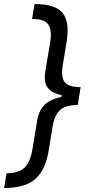

<svg xmlns="http://www.w3.org/2000/svg" viewBox="-28 -792 475 948"><path d="M362.8 -315.4Q303.2 -315.4 267.6 -324.5Q231.9 -333.5 215.1 -350.3Q198.2 -367.2 194.8 -389.9Q191.4 -412.6 195.8 -439.9L219.2 -579.6Q229.5 -640.6 211.2 -669.7Q192.9 -698.7 130.4 -698.2L142.6 -772Q195.3 -772 229.7 -760.7Q264.2 -749.5 282.2 -726.3Q300.3 -703.1 304.4 -667Q308.6 -630.9 300.3 -581.1L281.7 -468.8Q272.5 -411.1 291.5 -386.5Q310.5 -361.8 370.1 -361.8ZM-7.8 136.2 4.4 63.5Q66.4 63.5 94.2 34.7Q122.1 5.9 132.3 -56.2L155.3 -194.8Q159.7 -222.7 170.9 -245.6Q182.1 -268.6 204.8 -285.2Q227.5 -301.8 265.9 -311Q304.2 -320.3 363.3 -320.3L356 -273.9Q295.4 -273.4 268.1 -248Q240.7 -222.7 231.4 -166L213.4 -54.7Q205.6 -4.9 189.7 31Q173.8 66.9 147.9 90.3Q122.1 113.8 83.7 125Q45.4 136.2 -7.8 136.2ZM356 -273.9 268.6 -273.4 283.2 -362.3 370.1 -361.8Z"/></svg>

Font: Inter Variable
Style: Italic
Weight: 400
Italic angle: -9.39999°
Designer: Rasmus Andersson
Foundry: rsms
Version: Version 4.001;git-9221beed3